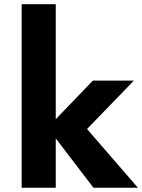

<svg xmlns="http://www.w3.org/2000/svg" viewBox="-20 -876 664 896"><path d="M623.5 0H416L240.2 -230V0H81.1V-856.4H240.2V-319.8L413.6 -500H605L386.2 -273.9Z"/></svg>

Font: Now Alt
Style: Bold
Weight: 700
Designer: Alfredo Marco Pradil
Foundry: Alfredo Marco Pradil
Version: Version 1.002;PS 001.002;hotconv 1.0.88;makeotf.lib2.5.64775